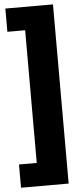

<svg xmlns="http://www.w3.org/2000/svg" viewBox="-62 -856 398 1012"><g transform="rotate(-5 136.5 -350.0)"><path d="M259 -824V124H7V1H101V-701H7V-824Z"/></g></svg>

Font: Fira Sans Extra Condensed ExtraBold
Style: Regular
Weight: 800
Width: 1
Designer: Carrois Corporate & Edenspiekermann AG
Foundry: Carrois Corporate GbR & Edenspiekermann AG
Version: Version 4.203